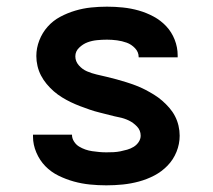

<svg xmlns="http://www.w3.org/2000/svg" viewBox="-20 -548 640 576"><path d="M299 8Q274 8 249.5 5.5Q225 3 201.5 -3.5Q178 -10 155.5 -21Q133 -32 116 -49.5Q99 -67 89 -90.5Q79 -114 79 -138V-144H196V-143Q196 -133 202 -123.5Q208 -114 217 -108.5Q226 -103 236 -99.5Q246 -96 256.5 -94.5Q267 -93 277.5 -92Q288 -91 299 -91Q310 -91 320.5 -91.5Q331 -92 341 -94Q351 -96 361.5 -99Q372 -102 381 -107.5Q390 -113 396 -122Q402 -131 402 -141Q402 -157 391 -168.5Q380 -180 366.5 -186.5Q353 -193 338 -196Q323 -199 308 -203Q293 -207 278.5 -210.5Q264 -214 249.5 -219Q235 -224 220.5 -229.5Q206 -235 192.5 -241.5Q179 -248 166 -256Q153 -264 141.5 -274Q130 -284 120 -296Q110 -308 103 -321.5Q96 -335 92.5 -350Q89 -365 89 -380Q89 -404 98 -427Q107 -450 123 -468Q139 -486 160.5 -497.5Q182 -509 205.5 -516Q229 -523 253 -525.5Q277 -528 301 -528Q325 -528 349 -525.5Q373 -523 396 -516.5Q419 -510 440.5 -498.5Q462 -487 478.5 -469.5Q495 -452 504 -429Q513 -406 513 -382V-376H396V-377Q396 -392 385 -403.5Q374 -415 360 -420Q346 -425 331 -427Q316 -429 301 -429Q286 -429 271 -427.5Q256 -426 242.5 -421Q229 -416 217.5 -405Q206 -394 206 -379Q206 -364 216.5 -352Q227 -340 241 -334Q255 -328 270 -324.5Q285 -321 300 -317.5Q315 -314 329.5 -310Q344 -306 358.5 -301.5Q373 -297 387.5 -291.5Q402 -286 415.5 -279Q429 -272 442 -264Q455 -256 466.5 -246Q478 -236 488 -224.5Q498 -213 505 -199.5Q512 -186 515.5 -171Q519 -156 519 -141Q519 -116 509.5 -92.5Q500 -69 482.5 -51Q465 -33 443 -21.5Q421 -10 397 -3.5Q373 3 348.5 5.5Q324 8 299 8Z"/></svg>

Font: Iosevka Extended
Style: Bold
Weight: 700
Width: 7
Monospace: yes
Designer: Belleve Invis
Foundry: Belleve Invis
Version: Version 32.5.0; ttfautohint (v1.8.4)